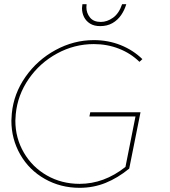

<svg xmlns="http://www.w3.org/2000/svg" viewBox="-20 -896 816 919"><path d="M598.5 -89Q543.5 -44 485.2 -20.5Q427 3 361 3Q270 3 194.8 -39.5Q119.5 -82 77 -156.2Q34.5 -230.5 34.5 -318.5Q34.5 -328.5 36.5 -352.5Q45.5 -447.5 102 -528.2Q158.5 -609 245.8 -656.5Q333 -704 429 -704Q498 -704 557.8 -680Q617.5 -656 661.5 -613L647.5 -600Q605.5 -641 549.2 -663Q493 -685 429 -685Q336 -685 253.2 -640Q170.5 -595 117.5 -518.2Q64.5 -441.5 55.5 -350.5Q53.5 -328.5 53.5 -318.5Q53.5 -235.5 94 -165.8Q134.5 -96 204.8 -56Q275 -16 361 -16Q478 -16 580.5 -97L628.5 -338.5H408L412 -358.5H652.5ZM459.5 -771Q430.5 -771 411.2 -783Q392 -795 382.2 -814.5Q372.5 -834 372.5 -857L374.5 -876H394.5L393.5 -861Q393.5 -834 410.5 -812.5Q427.5 -791 462.5 -791Q492.5 -791 521 -811.2Q549.5 -831.5 564.5 -876H584.5Q576 -847.5 559.8 -823.8Q543.5 -800 518.5 -785.5Q493.5 -771 459.5 -771Z"/></svg>

Font: Argentum Sans Thin
Style: Italic
Weight: 100
Italic angle: -11°
Designer: Julieta Ulanovsky (font), Cristiano Sobral (main changes and remaster)
Foundry: Julieta Ulanovsky (font), Cristiano Sobral (main changes and remaster)
Version: Version 2.007;June 15, 2022;FontCreator 14.0.0.2814 64-bit; 